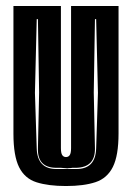

<svg xmlns="http://www.w3.org/2000/svg" viewBox="-20 -611 442 643"><path d="M201 12Q142 12 102.5 -0.5Q63 -13 44 -51Q25 -89 25 -163V-591H184V-115Q184 -98 188.5 -91.5Q193 -85 201 -85Q209 -85 213.5 -91.5Q218 -98 218 -115V-591H377V-164Q377 -90 358 -52Q339 -14 300 -1Q261 12 201 12ZM169 -45H196Q202 -45 205 -46Q207 -45 212 -45H236Q300 -45 302 -114L308 -300L302 -547H298L294 -301L298 -114Q299 -51 236 -49H222Q218 -48 212 -48H196L184 -49H169Q105 -49 107 -114L111 -301L107 -547H103L97 -300L103 -114Q105 -45 169 -45Z"/></svg>

Font: Alumni Sans Inline One
Style: Regular
Weight: 400
Designer: Robert E. Leuschke
Foundry: Robert E. Leuschke
Version: Version 1.100; ttfautohint (v1.8.3)